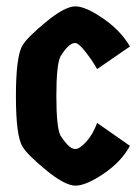

<svg xmlns="http://www.w3.org/2000/svg" viewBox="-20 -571 439 603"><path d="M51 -110Q30 -143 30 -269Q30 -395 51 -429Q66 -454 125 -502.5Q184 -551 216.5 -551Q249 -551 304.5 -512.5Q360 -474 388 -425L285 -354Q272 -378 249.5 -407Q227 -436 216 -436Q196 -436 170 -394Q157 -368 157 -269.5Q157 -171 170 -145Q178 -132 191 -117.5Q204 -103 217 -103Q230 -103 251 -126Q272 -149 285 -185L388 -113Q361 -63 305.5 -25.5Q250 12 217 12Q184 12 125 -36.5Q66 -85 51 -110Z"/></svg>

Font: Germania One
Style: Regular
Weight: 400
Designer: John Vargas Beltran
Foundry: John Vargas Beltran
Version: Version 1.001